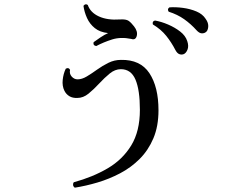

<svg xmlns="http://www.w3.org/2000/svg" viewBox="-20 -824 1040 888"><path d="M326 44Q319 39 318 32Q317 25 321 19Q409 -5 478 -45.5Q547 -86 587 -151.5Q627 -217 627 -316Q627 -408 606.5 -456Q586 -504 539 -504Q512 -504 487.5 -484Q463 -464 438.5 -437.5Q414 -411 389.5 -391Q365 -371 338 -371Q316 -370 301 -379Q286 -388 278 -404Q267 -426 270 -454.5Q273 -483 284 -506Q297 -514 304 -501Q300 -483 311.5 -470Q323 -457 339 -457Q359 -457 381.5 -470.5Q404 -484 429 -502Q454 -520 481.5 -533.5Q509 -547 539 -547Q629 -549 671 -485.5Q713 -422 713 -314Q713 -240 689.5 -184.5Q666 -129 626 -89Q586 -49 535.5 -22.5Q485 4 431 20Q377 36 326 44ZM425 -611Q409 -614 413 -629Q425 -638 444.5 -651Q464 -664 480 -671Q442 -675 418.5 -694Q395 -713 382.5 -740.5Q370 -768 366 -797Q375 -809 386 -801Q398 -766 437.5 -748Q477 -730 534 -734Q563 -736 575 -727.5Q587 -719 600 -702Q618 -679 612.5 -658Q607 -637 587 -644Q538 -654 498.5 -641.5Q459 -629 425 -611ZM828 -573Q818 -570 808.5 -574Q799 -578 791 -593Q773 -628 749 -658Q725 -688 687 -711Q683 -726 697 -729Q726 -724 757.5 -710.5Q789 -697 813.5 -678Q838 -659 846 -634Q854 -611 847 -594Q840 -577 828 -573ZM930 -674Q922 -669 911.5 -670Q901 -671 889 -684Q863 -713 832 -735Q801 -757 760 -770Q752 -783 764 -790Q793 -792 826.5 -787.5Q860 -783 888.5 -771Q917 -759 931 -737Q945 -718 943 -699Q941 -680 930 -674Z"/></svg>

Font: Zen Old Mincho Medium
Style: Regular
Weight: 500
Designer: Yoshimichi Ohira
Foundry: Positype
Version: Version 1.500